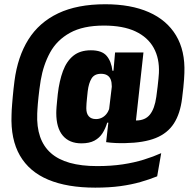

<svg xmlns="http://www.w3.org/2000/svg" viewBox="-20 -690 896 882"><path d="M354 -31.5Q298.5 -31.5 268.5 -67Q238.5 -102.5 238.5 -171Q238.5 -176 238.8 -182.8Q239 -189.5 239.8 -199.2Q240.5 -209 242 -223.5Q243.5 -238 245.5 -258.5Q252.5 -318.5 269.2 -363.8Q286 -409 317 -434Q348 -459 397.5 -459Q448 -459 469.8 -433.5Q491.5 -408 496.5 -365H531.5L493 -280Q493.5 -284 493.5 -287.5Q493.5 -291 493.5 -294Q493.5 -312 488.5 -324.8Q483.5 -337.5 472.5 -344.2Q461.5 -351 444 -351Q414 -351 400.8 -329.8Q387.5 -308.5 383 -271.5Q381 -251.5 379.5 -238Q378 -224.5 377.5 -216Q377 -207.5 376.8 -202.2Q376.5 -197 376.5 -192.5Q376.5 -168.5 387.8 -155.8Q399 -143 421 -143Q435 -143 447 -148.8Q459 -154.5 468 -165.2Q477 -176 482.5 -191.5L504.5 -126.5H472.5Q464.5 -99.5 450.8 -78Q437 -56.5 413.8 -44Q390.5 -31.5 354 -31.5ZM467.5 -37 480 -146.5 478.5 -165.5 498.5 -332.5 500 -350.5 508.5 -447.5 509 -449H639L595.5 -55ZM567 -140Q577.5 -138 585 -137.2Q592.5 -136.5 605 -136.5Q647 -136.5 668.8 -163.8Q690.5 -191 698 -245Q702 -272.5 704.2 -293.2Q706.5 -314 708 -329.2Q709.5 -344.5 710 -354.5Q713 -421.5 686 -470.2Q659 -519 602.2 -545.8Q545.5 -572.5 457.5 -572.5Q361.5 -572.5 301.5 -539.2Q241.5 -506 210.2 -449Q179 -392 167 -321Q163.5 -299 161 -279.8Q158.5 -260.5 156.8 -243.8Q155 -227 153.8 -213Q152.5 -199 152 -187.8Q151.5 -176.5 151 -168Q146 -47 213.5 13Q281 73 426 73Q490.5 73 543.8 65Q597 57 641 43.2Q685 29.5 720.5 13.5L702 120Q666 134.5 625 146.2Q584 158 533.2 165Q482.5 172 417.5 172Q289 172 201.8 135.5Q114.5 99 71.5 24.5Q28.5 -50 33 -162.5Q33 -172 33.8 -184.8Q34.5 -197.5 35.8 -212.5Q37 -227.5 38.5 -244.5Q40 -261.5 42 -280Q44 -298.5 46.5 -318Q61 -429.5 110.2 -508.2Q159.5 -587 247.2 -628.8Q335 -670.5 463.5 -670.5Q581 -670.5 663.5 -634.2Q746 -598 788.5 -527.5Q831 -457 827 -354.5Q826.5 -342 825.5 -325.5Q824.5 -309 822.2 -287.5Q820 -266 816.5 -238.5Q808 -168 778.8 -122.8Q749.5 -77.5 695 -55.8Q640.5 -34 554 -32.5Q533.5 -32 511 -33Q488.5 -34 467.5 -37Z"/></svg>

Font: Anek Gurmukhi
Style: Bold
Weight: 700
Designer: Sarang Kulkarni (Gurmukhi), Yesha Goshar (Latin)
Foundry: Ek Type
Version: Version 1.003